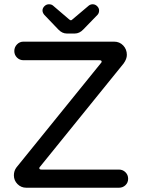

<svg xmlns="http://www.w3.org/2000/svg" viewBox="-20 -878 663 899"><path d="M253 -740 187 -809Q179 -819 179 -829Q179 -840 188 -849Q197 -858 209 -858Q221 -858 228 -852L304 -787Q309 -783 312 -783Q315 -783 319 -787L396 -852Q404 -858 414 -858Q426 -858 435 -849Q444 -840 444 -829Q444 -817 437 -809L370 -740Q352 -721 330 -721H293Q271 -721 253 -740ZM57 -94 452 -582Q456 -586 456 -589Q456 -596 446 -596H90Q72 -596 59.5 -608.5Q47 -621 47 -639Q47 -657 59.5 -670Q72 -683 90 -683H514Q540 -683 557 -665Q574 -647 574 -621Q574 -602 559 -581L168 -98Q164 -94 164 -91Q164 -84 174 -84H537Q555 -84 567.5 -71.5Q580 -59 580 -41Q580 -23 567.5 -11Q555 1 537 1H103Q79 1 62 -16Q45 -33 45 -57Q45 -78 57 -94Z"/></svg>

Font: 寒蝉全圆体
Style: Regular
Weight: 400
Designer: Warren2060
      Designed by Motoya company      

      [Varela Round]
      Joe Prince(Latin component); Avraham Cornf
Foundry: ChillType
Version: Version 3.200